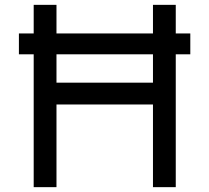

<svg xmlns="http://www.w3.org/2000/svg" viewBox="-20 -772 863 792"><path d="M705 -634V-752H611V-634H213V-752H119V-634H58V-548H119V0H213V-341H611V0H705V-548H765V-634ZM213 -431V-548H611V-431Z"/></svg>

Font: Hibana SubMedium
Style: Regular
Weight: 500
Width: 6
Designer: pygmalion
Foundry: ybstudio
Version: Version 0.930;hotconv 1.0.109;makeotfexe 2.5.65596